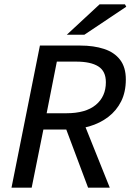

<svg xmlns="http://www.w3.org/2000/svg" viewBox="-20 -865 606 885"><path d="M33 0 164 -655H350Q412 -655 459.5 -639.5Q507 -624 533.5 -589.5Q560 -555 560 -499Q560 -441 538.5 -398Q517 -355 479 -326Q441 -297 391.5 -282.5Q342 -268 287 -268H180L126 0ZM195 -343H286Q375 -343 421.5 -381.5Q468 -420 468 -486Q468 -537 433 -559Q398 -581 331 -581H242ZM386 0 278 -288 348 -344 486 0ZM288 -705 439 -845H556L562 -834L369 -705Z"/></svg>

Font: Source Sans 3 Medium
Style: Italic
Weight: 500
Italic angle: -11°
Designer: Paul D. Hunt
Foundry: Adobe
Version: Version 3.052;hotconv 1.1.0;makeotfexe 2.6.0